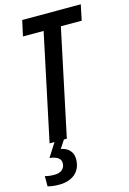

<svg xmlns="http://www.w3.org/2000/svg" viewBox="-146 -780 729 1086"><g transform="rotate(-15 218.0 -237.0)"><path d="M111 127C111 159 88 179 49 179C25 179 6 176 -6 172V232C15 238 38 240 61 240C134 240 190 202 190 124C190 82 163 55 121 47L152 0H169L301 -623H423L442 -714H99L79 -623H200L68 0H97L46 80C90 85 111 101 111 127Z"/></g></svg>

Font: Noto Sans UI Condensed Medium
Style: Italic
Weight: 500
Width: 3
Italic angle: -12°
Designer: Monotype Design Team
Foundry: Monotype Imaging Inc.
Version: Version 1.901